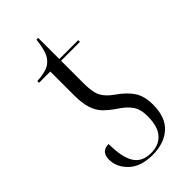

<svg xmlns="http://www.w3.org/2000/svg" viewBox="-212 -715 783 783"><g transform="rotate(-45 179.5 -324.0)"><path d="M173 10Q105 10 69 -24.5Q33 -59 33 -102Q33 -149 77 -149Q77 -73 99.5 -36.5Q122 0 174 0Q219 0 244.5 -28.5Q270 -57 270 -117Q270 -157 253 -181Q236 -205 203 -226Q175 -245 156 -264.5Q137 -284 127.5 -313.5Q118 -343 118 -389V-526H53V-536Q79 -537 101 -543Q123 -549 135 -561Q151 -576 158.5 -599Q166 -622 170 -658H180V-536H289V-526H180V-396Q180 -343 193.5 -318.5Q207 -294 239 -272Q278 -245 298.5 -214.5Q319 -184 319 -134Q319 -61 279 -25.5Q239 10 173 10Z"/></g></svg>

Font: Noto Serif Display Condensed Light
Style: Regular
Weight: 300
Width: 3
Designer: Monotype Design Team
Foundry: Monotype Imaging Inc.
Version: Version 2.009